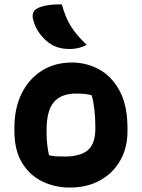

<svg xmlns="http://www.w3.org/2000/svg" viewBox="-20 -834 640 866"><path d="M304 -552Q371 -552 428 -520.5Q485 -489 520 -423.5Q555 -358 555 -256V-242Q555 -167 522 -109.5Q489 -52 430.5 -20Q372 12 295 12Q228 12 171 -15.5Q114 -43 79.5 -99.5Q45 -156 45 -244V-258Q45 -346 77.5 -412Q110 -478 168.5 -515Q227 -552 304 -552ZM323 -412Q256 -412 223 -373.5Q190 -335 190 -246V-239Q190 -208 193 -182Q196 -156 201 -134Q216 -130 232 -129Q248 -128 272 -128Q343 -128 376.5 -157Q410 -186 410 -254V-261Q410 -344 394 -404Q371 -412 323 -412ZM259 -814Q275 -755 300 -715Q325 -675 371 -632Q337 -613 295 -613Q243 -613 209 -635Q183 -652 161 -680Q139 -708 129 -747Q125 -762 129.5 -775.5Q134 -789 148 -796Q167 -806 196 -810.5Q225 -815 259 -814Z"/></svg>

Font: Recursive Sn Csl St XBd
Style: Regular
Weight: 800
Version: Version 1.085;hotconv 1.1.0;makeotfexe 2.6.0; ttfautohint (v